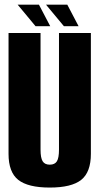

<svg xmlns="http://www.w3.org/2000/svg" viewBox="-20 -820 440 843"><path d="M198.5 3.5Q294 3.5 336.5 -30.2Q379 -64 379 -144.5V-675H239V-163Q239 -126.5 229.8 -111.8Q220.5 -97 198.5 -97Q176.5 -97 167.2 -112Q158 -127 158 -163V-675H17.5V-144.5Q17.5 -64 60.2 -30.2Q103 3.5 198.5 3.5ZM260.5 -705H325L275.5 -799.5H182ZM136 -705H200.5L151 -799.5H57.5Z"/></svg>

Font: Anybody ExtraCondensed
Style: Bold
Weight: 700
Width: 2
Version: Version 1.113;gftools[0.9.25]